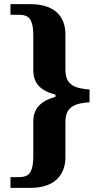

<svg xmlns="http://www.w3.org/2000/svg" viewBox="-20 -780 482 925"><path d="M30.5 125.1V73.3H71.1Q113.8 73.3 127.1 48.1Q140.4 22.8 140.4 -24.1V-193.7Q140.4 -241.2 166.8 -269.8Q193.2 -298.5 247.3 -313.6V-324.1Q191.6 -338.5 166 -366.9Q140.4 -395.3 140.4 -442.8V-611.9Q140.4 -659.3 127.1 -684.1Q113.8 -708.8 71.1 -708.8H30.5V-760H124.7Q208.8 -760 252 -721.9Q295.1 -683.8 295.1 -614.1V-445.2Q295.1 -406 310.6 -386Q326.1 -366 352.5 -358.4Q379 -350.9 411.4 -349V-287Q379 -285.6 352.5 -277.9Q326.1 -270.1 310.6 -250.3Q295.1 -230.5 295.1 -190.3V-23Q295.1 46.2 252 85.6Q208.8 125.1 124.7 125.1Z"/></svg>

Font: Noto Serif Gurmukhi
Style: Regular
Weight: 400
Designer: Vaibhav Singh and the Monotype Design Team
Foundry: Monotype Imaging Inc.
Version: Version 2.003